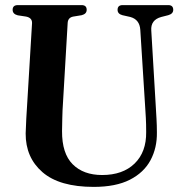

<svg xmlns="http://www.w3.org/2000/svg" viewBox="-20 -720 713 752"><path d="M548.5 -302.5 529.5 -603Q527 -643.5 490.5 -653.5L459.5 -660.5Q440.5 -665.5 440.5 -681.5Q440.5 -700 460.5 -700H639Q658.5 -700 658.5 -681.5Q658.5 -666 639 -660.5L611.5 -653.5Q569.5 -642 572.5 -600.5L590 -305.5Q591.5 -279 593 -253.8Q594.5 -228.5 594.5 -201.5Q595.5 -141 569.5 -92.5Q543.5 -44 488.5 -16Q433.5 12 347 12Q213 12 146.5 -45.5Q80 -103 80.5 -197.5Q81 -219 83 -256.2Q85 -293.5 87 -322L105.5 -629Q106.5 -650 82.5 -655L49.5 -660Q29.5 -665 29.5 -681.5Q29.5 -700 50 -700H299.5Q319.5 -700 319.5 -681.5Q319.5 -665.5 300 -660.5L266.5 -655Q246 -651 245 -629.5L227 -322.5Q224.5 -287 224 -257.5Q223.5 -228 223 -206.5Q222.5 -119 264.5 -76.8Q306.5 -34.5 380 -34.5Q461 -34.5 507.2 -79.5Q553.5 -124.5 552.5 -203Q552.5 -235 551.2 -258.2Q550 -281.5 548.5 -302.5Z"/></svg>

Font: Fraunces 144pt S050 SemiBold
Style: Regular
Weight: 600
Version: Version 1.000; ttfautohint (v1.8.3)